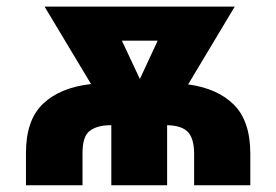

<svg xmlns="http://www.w3.org/2000/svg" viewBox="-20 -548 817 568"><path d="M224.1 0H56.8V-94.1Q56.5 -192.5 107.1 -240.8Q157.7 -289.1 249.3 -299.4L111.9 -528.4H674.4L536.6 -298.3Q623.2 -286.6 671.7 -238.5Q720.2 -190.3 720.5 -94.1V0H554.3V-94.1Q554 -138.5 535.7 -157.7Q517.4 -176.8 474.4 -177.6V0H309.3V-177.6H307.5Q267.8 -177.6 245.7 -161Q223.7 -144.5 224.1 -94.1ZM393.8 -314.3 446.4 -427.6H340.6Z"/></svg>

Font: Inter UI Extra Bold
Style: Regular
Weight: 800
Designer: Rasmus Andersson
Foundry: rsms
Version: 3.2;8d6f07862